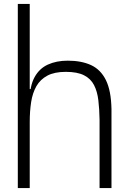

<svg xmlns="http://www.w3.org/2000/svg" viewBox="-20 -950 618 970"><path d="M70 -930H130.2V-442V0H70ZM483 -359.5 543.2 -403.2V0H483ZM130.2 -442Q130.2 -515 154.2 -559.3Q178.2 -603.7 221.6 -623.6Q265 -643.5 322 -643.5Q391 -643.5 439.8 -621.2Q488.5 -598.8 515 -545.4Q541.5 -492 543.2 -398.2L483 -344.8Q482.2 -398.8 476.9 -443.2Q471.7 -487.7 455.2 -519.9Q438.7 -552.2 404.7 -569.6Q370.7 -587 312.3 -587Q255 -587 219.1 -567.8Q183.2 -548.5 163.8 -514.5Q144.5 -480.5 137.3 -434.2Q130.2 -388 130.2 -334ZM97.3 -500H143.2L132.2 -436L97.3 -461Z"/></svg>

Font: Matangi Light
Style: Regular
Weight: 300
Designer: Prashant Pant
Foundry: The Graphic Ant
Version: Version 3.002